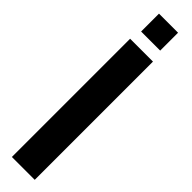

<svg xmlns="http://www.w3.org/2000/svg" viewBox="-299 -817 790 790"><g transform="rotate(45 96.0 -422.5)"><path d="M29 0V-688H162V0ZM40 -741V-845H151V-741Z"/></g></svg>

Font: Saira Ultra Condensed Black
Style: Regular
Weight: 900
Width: 1
Designer: Hector Gatti with collaboration of the Omnibus-Type team
Foundry: Omnibus-Type
Version: Version 1.001; ttfautohint (v1.8)